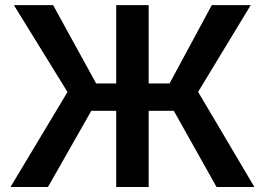

<svg xmlns="http://www.w3.org/2000/svg" viewBox="-20 -748 1060 768"><path d="M574.7 -727.5V0H444.8V-727.5ZM22 0 250 -379.9 35.6 -727.5H192.4L364.7 -414.1H658.2L827.1 -727.5H982.9L772.5 -380.4L997.6 0H846.2L675.3 -304.7H345.2L171.9 0Z"/></svg>

Font: Inter 18pt SemiBold
Style: Regular
Weight: 600
Designer: Rasmus Andersson
Foundry: rsms
Version: Version 4.001;git-66647c0bb